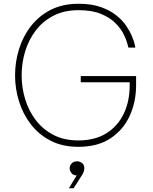

<svg xmlns="http://www.w3.org/2000/svg" viewBox="-20 -770 812 1020"><path d="M396 10Q312 10 249 -22.5Q186 -55 144 -109.5Q102 -164 81 -231.5Q60 -299 60 -370Q60 -441 81 -509Q102 -577 144.5 -631.5Q187 -686 250 -718Q313 -750 397 -750Q465 -750 514 -733Q563 -716 596.5 -689.5Q630 -663 650 -633.5Q670 -604 681 -577.5Q692 -551 695.5 -534Q699 -517 699 -517H662Q662 -517 657 -537Q652 -557 637.5 -587Q623 -617 594 -646.5Q565 -676 517 -696Q469 -716 397 -716Q321 -716 264 -686.5Q207 -657 169.5 -607.5Q132 -558 113.5 -496.5Q95 -435 95 -370Q95 -305 113.5 -243.5Q132 -182 169.5 -132.5Q207 -83 263.5 -53.5Q320 -24 396 -24Q484 -24 544.5 -61.5Q605 -99 637 -165Q669 -231 669 -318V-354L698 -333H409V-366H703V-317Q703 -229 669 -154.5Q635 -80 567 -35Q499 10 396 10ZM371 230H346L402 138L418 152Q411 157 403.5 159.5Q396 162 389 162Q370 162 360 150Q350 138 350 125Q350 111 360 99Q370 87 389 87Q404 87 416 96Q428 105 428 124Q428 139 418.5 155.5Q409 172 386 207Z"/></svg>

Font: Be Vietnam Pro Variable Thin
Style: Regular
Weight: 100
Designer: Lam Bao, Tony Le, Vietanh Nguyen
Foundry: Yellow Type Foundry
Version: Version 1.002